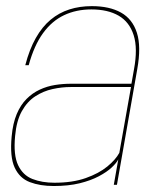

<svg xmlns="http://www.w3.org/2000/svg" viewBox="-20 -618 533 642"><path d="M159.5 4Q209 4 246.5 -5.2Q284 -14.5 310.8 -28.8Q337.5 -43 353.5 -58Q369.5 -73 375.5 -85L360.5 0H371L439 -387Q452.5 -462 437.8 -508.2Q423 -554.5 384.5 -576Q346 -597.5 287 -597.5Q246.5 -597.5 212 -586.5Q177.5 -575.5 149.2 -552Q121 -528.5 99.8 -491Q78.5 -453.5 64.5 -400H76Q94 -466 123.8 -507Q153.5 -548 194.2 -567.2Q235 -586.5 285.5 -586.5Q340.5 -586.5 376.8 -565.5Q413 -544.5 427 -500.2Q441 -456 428 -386L419.5 -338H217Q190.5 -338 163.8 -333.8Q137 -329.5 112.8 -318.2Q88.5 -307 68.8 -287.2Q49 -267.5 36 -236.8Q23 -206 19 -162Q12.5 -93.5 29 -57.8Q45.5 -22 79.8 -9Q114 4 159.5 4ZM162 -7Q120.5 -7 88.5 -19.5Q56.5 -32 40.5 -65.8Q24.5 -99.5 30.5 -163Q35 -214 53 -246.2Q71 -278.5 98 -296Q125 -313.5 155.8 -320.2Q186.5 -327 216.5 -327H418L379 -107Q367 -84.5 338.8 -61.2Q310.5 -38 266.5 -22.5Q222.5 -7 162 -7Z"/></svg>

Font: Anybody Thin
Style: Italic
Weight: 100
Italic angle: -10°
Designer: Tyler Finck
Foundry: Etcetera Type Company
Version: Version 1.114;gftools[0.9.25]